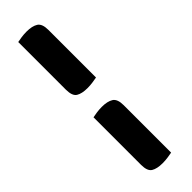

<svg xmlns="http://www.w3.org/2000/svg" viewBox="-290 -689 873 873"><g transform="rotate(-45 146.5 -252.5)"><path d="M206 -312Q196 -310 179 -307.5Q162 -305 145 -305Q109 -305 89.5 -317Q70 -329 70 -370V-676Q79 -678 96 -680.5Q113 -683 130 -683Q166 -683 186 -670.5Q206 -658 206 -618ZM206 171Q196 173 179 175.5Q162 178 145 178Q109 178 89.5 166Q70 154 70 114V-192Q79 -194 96 -196.5Q113 -199 130 -199Q166 -199 186 -186.5Q206 -174 206 -134Z"/></g></svg>

Font: Baloo Tammudu 2
Style: Bold
Weight: 700
Designer: Maithili Shingre, Omkar Shende and Ek Type
Foundry: Ek Type
Version: Version 1.640;hotconv 1.0.111;makeotfexe 2.5.65597; ttfautoh